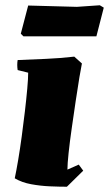

<svg xmlns="http://www.w3.org/2000/svg" viewBox="-20 -697 414 729"><path d="M87 -421 47 -431Q44 -451 47 -469Q98 -471 154.5 -473.5Q211 -476 262 -482L291 -456Q288 -442 281.5 -403.5Q275 -365 267.5 -314Q260 -263 252.5 -211Q245 -159 240.5 -116.5Q236 -74 236 -53L279 -72L296 -49L234 12Q206 12 170 10.5Q134 9 98.5 2.5Q63 -4 36 -20Q42 -48 49 -89.5Q56 -131 62.5 -179Q69 -227 74.5 -274Q80 -321 83.5 -360Q87 -399 87 -421ZM69 -559 59 -569 87 -676 272 -671 359 -677 374 -668 346 -559Z"/></svg>

Font: Labrada Black
Style: Italic
Weight: 900
Italic angle: -7°
Designer: Mercedes Jáuregui
Foundry: Omnibus-Type Team
Version: Version 1.000; ttfautohint (v1.8.4.7-5d5b)